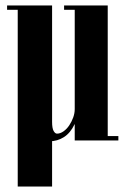

<svg xmlns="http://www.w3.org/2000/svg" viewBox="-20 -515 461 704"><path d="M45 169V-495H171V169ZM269 -495V-143Q269 -92 253.5 -59.5Q238 -27 214 -12Q190 3 162 3Q142 3 114.5 -6Q87 -15 66 -38Q45 -61 45 -103V-495H171V-68Q171 -45 176.5 -35Q182 -25 189 -25Q201 -25 213 -33.5Q225 -42 234 -55.5Q243 -69 248.5 -84.5Q254 -100 254 -115V-495ZM375 -495V0H254V-495ZM254 -495V-479H215V-495ZM414 -16V0H375V-16ZM45 -495V-479H6V-495Z"/></svg>

Font: Emberly Black
Style: Regular
Weight: 900
Designer: Rajesh Rajput
Foundry: Rajesh Rajput
Version: Version 1.000